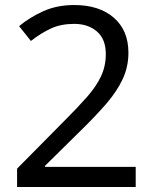

<svg xmlns="http://www.w3.org/2000/svg" viewBox="-20 -744 612 764"><path d="M520 0H48V-73L235 -262Q289 -316 326 -358Q363 -400 382 -440.5Q401 -481 401 -529Q401 -588 366 -618.5Q331 -649 275 -649Q223 -649 183.5 -631Q144 -613 103 -581L56 -640Q98 -675 152.5 -699.5Q207 -724 275 -724Q375 -724 433 -673.5Q491 -623 491 -534Q491 -478 468 -429Q445 -380 404 -332.5Q363 -285 308 -231L159 -84V-80H520Z"/></svg>

Font: Noto Sans Limbu
Style: Regular
Weight: 400
Designer: Monotype Design Team
Foundry: Monotype Imaging Inc.
Version: Version 2.004; ttfautohint (v1.8.4.7-5d5b)